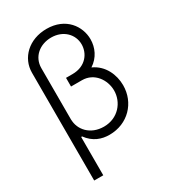

<svg xmlns="http://www.w3.org/2000/svg" viewBox="-223 -849 1037 1165"><g transform="rotate(-30 295.0 -266.0)"><path d="M526.6 -209.2C526.3 -282.3 492.5 -362.9 413.7 -398.1C468.8 -433.6 494.7 -491.5 494.7 -549.4C494.7 -639.2 429.7 -737.2 294 -737.2C170.5 -737.2 84.9 -654.1 85.2 -550.1V204.5H148.8V-62.5L154.5 -65C196.7 -6.7 251.4 11 305.4 11C434.7 11 527 -86.3 526.6 -209.2ZM300.8 -48.7C206.7 -48.7 148.4 -114.3 148.8 -187.5L148.4 -176.8V-546.5C148.4 -625.7 212.7 -677.6 292.3 -677.6C376.1 -677.6 432.5 -619.7 432.5 -549.4C432.5 -486.5 386.7 -420.5 294.4 -420.5H248.6V-359.7H325.6C411.2 -359.7 462.7 -283.4 463.1 -209.2C463.4 -127.5 401.3 -48.7 300.8 -48.7Z"/></g></svg>

Font: TID UI Light
Style: Regular
Weight: 300
Designer: The TID Project Authors
Foundry: Bakken & Bæck
Version: Version 1.001;hotconv 1.0.109;makeotfexe 2.5.65596